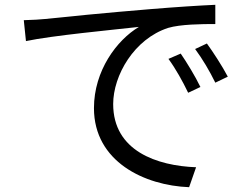

<svg xmlns="http://www.w3.org/2000/svg" viewBox="-20 -742 1040 799"><path d="M79 -658 88 -571C196 -594 451 -618 558 -630C466 -575 371 -448 371 -292C371 -69 582 30 767 37L796 -46C633 -52 451 -114 451 -309C451 -428 538 -580 680 -626C731 -641 819 -642 876 -642V-722C809 -719 715 -713 606 -704C422 -689 233 -670 168 -663C149 -661 117 -659 79 -658ZM732 -519 681 -497C711 -456 740 -404 763 -356L814 -380C793 -424 755 -486 732 -519ZM841 -561 792 -538C823 -496 852 -447 876 -398L928 -423C905 -467 865 -528 841 -561Z"/></svg>

Font: ChiuKong Gothic CL
Style: Regular
Weight: 400
Designer: Ryoko NISHIZUKA 西塚涼子 (kana, bopomofo & ideographs); Paul D. Hunt (Latin, Greek & Cyrillic); Sandoll Communications 산돌커뮤니
Foundry: Adobe
Version: Version 1.300